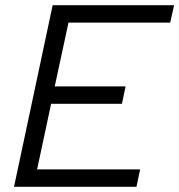

<svg xmlns="http://www.w3.org/2000/svg" viewBox="-20 -720 691 740"><path d="M34 0 183 -700H651L636 -633H244L191 -387H464L450 -320H177L123 -67H520L506 0Z"/></svg>

Font: Red Hat Text VF
Style: Italic
Weight: 400
Italic angle: -12°
Designer: Pentagram, MCKL
Foundry: Pentagram, MCKL
Version: Version 1.023